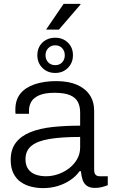

<svg xmlns="http://www.w3.org/2000/svg" viewBox="-20 -955 579 987"><path d="M201 12Q170 12 140 4.5Q110 -3 86.5 -19.5Q63 -36 49 -64Q35 -92 35 -133Q35 -187 61.5 -221.5Q88 -256 136 -275.5Q184 -295 249.5 -302Q315 -309 392 -309V-376Q392 -408 380.5 -430.5Q369 -453 340.5 -465.5Q312 -478 260 -478Q210 -478 181 -465Q152 -452 140.5 -431.5Q129 -411 129 -386V-370H60Q59 -375 59 -380Q59 -385 59 -392Q59 -442 85 -474Q111 -506 159 -522Q207 -538 269 -538Q332 -538 375 -519.5Q418 -501 441 -467Q464 -433 464 -385V-83Q464 -64 471.5 -56.5Q479 -49 492 -49H534V-3Q519 3 502.5 7Q486 11 468 11Q442 11 426.5 0Q411 -11 404.5 -31Q398 -51 396 -75H389Q370 -48 340.5 -28.5Q311 -9 276 1.5Q241 12 201 12ZM216 -49Q249 -49 280 -60Q311 -71 336 -90.5Q361 -110 376.5 -137Q392 -164 392 -197V-251Q299 -251 236.5 -241Q174 -231 142.5 -206Q111 -181 111 -136Q111 -106 124.5 -86.5Q138 -67 162 -58Q186 -49 216 -49ZM264 -580Q224 -580 198 -606Q172 -632 172 -671Q172 -711 198 -736Q224 -761 264 -761Q303 -761 329 -736Q355 -711 355 -671Q355 -632 329 -606Q303 -580 264 -580ZM264 -620Q286 -620 299.5 -634.5Q313 -649 313 -671Q313 -693 299.5 -707.5Q286 -722 264 -722Q242 -722 228 -707.5Q214 -693 214 -671Q214 -649 228 -634.5Q242 -620 264 -620ZM217 -803 307 -935H393L394 -932L283 -803Z"/></svg>

Font: Archivo SemiBold Light
Style: Regular
Weight: 300
Version: Version 2.001